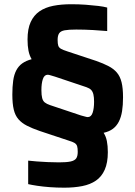

<svg xmlns="http://www.w3.org/2000/svg" viewBox="-20 -716 640 907"><path d="M283.3 170.6Q247.6 170.6 214.8 168.1Q182.1 165.6 155.8 161.6Q129.5 157.7 113.1 153.8V42.8Q130 44.8 153.8 46.6Q177.6 48.4 204.9 49.7Q232.2 51 258.8 51Q294.7 51 313.7 46.8Q332.7 42.6 340 32.2Q347.2 21.8 347.2 1.2Q347.2 -15.7 344.4 -25.3Q341.5 -34.8 332.4 -40.5Q323.3 -46.2 303.1 -52.2L168 -97.1Q132.3 -109.4 107.5 -122.1Q82.8 -134.7 67.2 -152.6Q51.6 -170.5 45 -198.3Q38.3 -226.1 38.3 -269.8Q38.3 -306.3 42.3 -334.9Q46.3 -363.6 57 -383.9Q67.8 -404.3 85.5 -416.8Q103.3 -429.4 129.5 -436.3Q119.1 -453.8 114.6 -476.4Q110.1 -499 110.1 -529.4Q110.1 -579.5 124.9 -611.8Q139.8 -644.1 166.7 -662.6Q193.5 -681 231.4 -688.5Q269.3 -696 316.7 -696Q352.3 -696 385.5 -693.6Q418.8 -691.1 444.9 -687.9Q470.9 -684.7 486.4 -680.3V-569.3Q460.2 -571.8 419.8 -574.1Q379.4 -576.4 340.2 -576.4Q304.3 -576.4 285.5 -572.9Q266.7 -569.4 259.5 -558.8Q252.2 -548.2 252.2 -527.6Q252.2 -509.1 255.3 -500.1Q258.3 -491.1 268.2 -485.4Q278 -479.8 298.6 -473.2L434.2 -428.3Q468 -416.5 492.3 -403.8Q516.6 -391.2 532 -373.3Q547.4 -355.4 554.3 -327.3Q561.2 -299.2 561.2 -256.6Q561.2 -219.2 556.7 -191Q552.2 -162.9 541.7 -142Q531.2 -121.2 513.7 -107.8Q496.2 -94.5 469.5 -88.6Q480.4 -72 484.9 -49.5Q489.4 -26.9 489.4 2.9Q489.4 52.5 474.8 85.6Q460.2 118.7 433.3 137.1Q406.5 155.6 368.4 163.1Q330.3 170.6 283.3 170.6ZM175.6 -290.3Q175.6 -266.5 179.2 -252.8Q182.7 -239.1 191.6 -232Q200.6 -224.8 217 -219.3L362.4 -170.6Q373.8 -167.6 382 -165.3Q390.2 -162.9 394.6 -162.9Q410.6 -162.9 417.5 -183.1Q424.4 -203.2 424.4 -235.6Q424.4 -256.1 421.3 -269.5Q418.3 -282.9 410.8 -291Q403.3 -299 388.2 -304.2L240.3 -353.8Q227.8 -357.2 219.2 -360.1Q210.7 -362.9 205.4 -362.9Q189.4 -362.9 182.5 -342.6Q175.6 -322.2 175.6 -290.3Z"/></svg>

Font: Saira Thin SemiCondensed
Style: Regular
Weight: 100
Width: 4
Version: Version 1.101